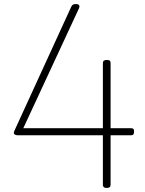

<svg xmlns="http://www.w3.org/2000/svg" viewBox="-20 -914 718 948"><path d="M507 14Q497 14 492.5 10Q488 6 488 -1V-246H68Q58 -246 52 -250.5Q46 -255 50 -266L331 -879Q335 -888 340 -891Q345 -894 356 -894Q363 -894 367 -891.5Q371 -889 372 -884.5Q373 -880 370 -873L95 -281H488V-603Q488 -618 507 -618Q518 -618 522 -614.5Q526 -611 526 -603V-281H627Q635 -281 638.5 -277.5Q642 -274 642 -264Q642 -254 638.5 -250Q635 -246 627 -246H526V-1Q526 14 507 14Z"/></svg>

Font: Playwrite HR Lijeva Thin
Style: Regular
Weight: 250
Designer: Veronika Burian, José Scaglione
Foundry: TypeTogether
Version: Version 1.002